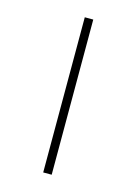

<svg xmlns="http://www.w3.org/2000/svg" viewBox="-86 -562 436 612"><g transform="rotate(15 131.5 -256.0)"><path d="M117.5 0V-512H145.5V0Z"/></g></svg>

Font: Spartan Thin Thin
Style: Regular
Weight: 250
Version: Version 1.004